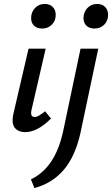

<svg xmlns="http://www.w3.org/2000/svg" viewBox="-20 -665 569 975"><path d="M138 -573Q138 -603 157.5 -624Q177 -645 207 -645Q233 -645 248 -629.5Q263 -614 263 -590Q263 -559 243 -539.5Q223 -520 194 -520Q168 -520 153 -534.5Q138 -549 138 -573ZM404 -573Q404 -603 423.5 -624Q443 -645 473 -645Q499 -645 514 -629.5Q529 -614 529 -590Q529 -559 509 -539.5Q489 -520 460 -520Q434 -520 419 -534.5Q404 -549 404 -573ZM44 -54Q44 -71 48 -87L125 -418H212L141 -111Q138 -99 138 -91Q138 -71 156 -71Q166 -71 178 -78Q190 -85 209 -100L239 -63Q170 6 108 6Q79 6 61.5 -9Q44 -24 44 -54ZM389 -418H479L389 8Q363 127 305 196Q247 265 155 290L137 246Q199 216 239.5 156Q280 96 301 0Z"/></svg>

Font: Ysabeau Infant Semibold
Style: Italic
Weight: 600
Italic angle: -12°
Designer: Christian Thalmann (Catharsis Fonts)
Version: Version 0.003